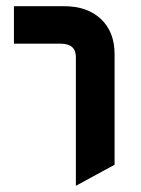

<svg xmlns="http://www.w3.org/2000/svg" viewBox="-20 -585 455 620"><path d="M225 15V-401Q225 -444 175 -444H25V-565H187Q262 -565 306 -523.5Q350 -482 350 -410V-53Z"/></svg>

Font: Space Grotesk SemiBold
Style: Regular
Weight: 600
Designer: Florian Karsten
Foundry: Florian Karsten
Version: Version 2.000